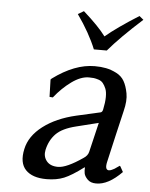

<svg xmlns="http://www.w3.org/2000/svg" viewBox="-49 -687 575 738"><g transform="rotate(5 238.0 -318.0)"><path d="M295.9 -502.9Q271 -564.5 222.7 -632.8L245.1 -646Q304.7 -593.3 332 -556.2Q377.9 -594.7 459.5 -646L475.6 -632.8Q392.6 -558.1 345.7 -502.9ZM339.4 -223.1 254.9 -202.1Q200.7 -189 176.8 -164.3Q152.8 -139.6 144.5 -102.1Q139.2 -77.1 153.3 -59.1Q167.5 -41 197.8 -41Q230.5 -41 293 -84Q309.1 -94.2 312.5 -109.9ZM384.3 -76.2Q377.4 -45.4 393.6 -44.9Q398.4 -44.9 404.5 -47.6Q410.6 -50.3 414.8 -52.7Q418.9 -55.2 425.5 -60.1Q432.1 -64.9 434.1 -65.9L436.5 -64L448.2 -43Q396 10.3 349.1 9.8Q327.6 9.8 315.9 -2.2Q304.2 -14.2 302.2 -25.4Q300.3 -36.6 301.3 -47.9H299.3Q253.9 -13.7 225.1 -2Q196.3 9.8 157.7 9.8Q103 9.8 77.1 -17.3Q51.3 -44.4 63 -98.1Q73.7 -148.9 124 -187.3Q174.3 -225.6 250.5 -243.2L343.3 -264.2Q349.6 -266.1 351.6 -275.9Q357.4 -303.2 357.7 -324Q357.9 -344.7 352.8 -356.9Q347.7 -369.1 341.1 -377.2Q334.5 -385.3 323.7 -388.7Q313 -392.1 305.2 -393.1Q297.4 -394 286.6 -394Q255.4 -394 220 -368.4Q184.6 -342.8 154.8 -305.2L142.1 -306.2L140.1 -373L144 -377Q228 -439 305.2 -439Q329.1 -439 348.9 -435.1Q368.7 -431.2 388.9 -420.9Q409.2 -410.6 419.7 -392.3Q430.2 -374 435.5 -345.7Q440.9 -317.4 430.7 -276.9Q429.7 -272.9 408.7 -182.9Q387.7 -92.8 384.3 -76.2Z"/></g></svg>

Font: Linux Biolinum O
Style: Italic
Weight: 400
Italic angle: -12°
Designer: Philipp H. Poll
Foundry: Philipp H. Poll
Version: Version 1.1.3